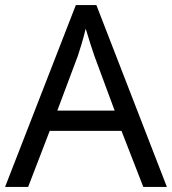

<svg xmlns="http://www.w3.org/2000/svg" viewBox="-20 -737 679 757"><path d="M545 0H638L360 -717H279L0 0H91L176 -221H459ZM352 -517 432 -301H206L287 -517C295 -540 308 -583 318 -624C325 -599 346 -533 352 -517Z"/></svg>

Font: Noto Sans Miao
Style: Regular
Weight: 400
Designer: Monotype Design Team
Foundry: Monotype Imaging Inc.
Version: Version 2.003